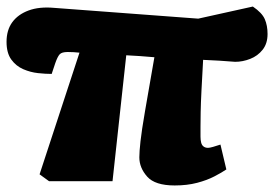

<svg xmlns="http://www.w3.org/2000/svg" viewBox="-36 -553 851 587"><path d="M498 14Q438 14 414 -13Q390 -40 390 -72Q390 -89 393.5 -121Q397 -153 407.5 -214Q418 -275 436 -378Q414 -380 392.5 -381.5Q371 -383 350 -384L308 1H114L85 -20L207 -392Q198 -393 189 -393.5Q180 -394 171 -394Q153 -394 146.5 -387Q140 -380 133 -360L122 -327Q103 -327 80 -329.5Q57 -332 35 -341.5Q13 -351 -1.5 -371Q-16 -391 -16 -425Q-16 -461 1.5 -485Q19 -509 51.5 -521Q84 -533 129 -529L570 -496L737 -533Q765 -514 773.5 -494.5Q782 -475 782 -449Q782 -420 767 -401Q752 -382 729 -373Q706 -364 683 -364Q660 -366 634.5 -367.5Q609 -369 585 -370Q582 -316 580 -277Q578 -238 577.5 -210.5Q577 -183 577 -165.5Q577 -148 577 -135Q577 -125 579 -117Q581 -109 586.5 -105Q592 -101 600 -101Q605 -101 615.5 -104Q626 -107 638 -111L656 -35Q643 -26 620 -14Q597 -2 566.5 6Q536 14 498 14Z"/></svg>

Font: Literata Black
Style: Italic
Weight: 900
Italic angle: -2°
Designer: Latin by Veronika Burian and Jose Scaglione. Greek by Irene Vlachou. Cyrillic by Vera Evstafieva
Foundry: TypeTogether
Version: Version 3.002